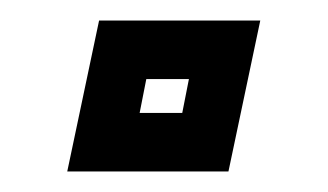

<svg xmlns="http://www.w3.org/2000/svg" viewBox="-20 -167 319 187"><path d="M45.5 0 76.5 -147H233.5L202.5 0ZM116 -57H157.5L164 -90H122.5Z"/></svg>

Font: Tourney SemiBold
Style: Italic
Weight: 600
Italic angle: -12°
Version: Version 1.015